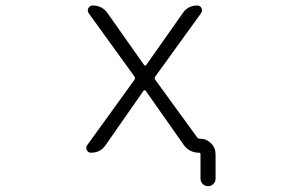

<svg xmlns="http://www.w3.org/2000/svg" viewBox="-20 -546 1040 684"><path d="M499 -222.7Q498 -224.6 495.1 -224.6Q492.2 -224.6 491.2 -222.7L356.4 -29.3Q337.9 -2 304.7 -2Q293.9 -2 290 -10.7Q287.1 -15.6 287.1 -19.5Q287.1 -24.4 291 -29.3L459 -261.7Q462.9 -267.6 459 -273.4L295.9 -499Q290 -507.8 294.9 -517.1Q299.8 -526.4 310.5 -526.4Q343.8 -526.4 363.3 -499L493.2 -314.5Q494.1 -312.5 497.1 -312.5Q500 -312.5 501 -314.5L630.9 -499Q649.4 -526.4 682.6 -526.4Q693.4 -526.4 697.8 -517.1Q702.1 -507.8 696.3 -499L533.2 -273.4Q529.3 -267.6 533.2 -261.7L681.6 -57.6Q685.5 -51.8 692.4 -51.8Q715.8 -51.8 731.9 -35.6Q748 -19.5 748 3.9V89.8Q748 101.6 740.2 109.4Q732.4 117.2 721.2 117.2Q710 117.2 702.1 109.4Q694.3 101.6 694.3 89.8V2.9Q694.3 -2 689.5 -2Q653.3 -2 632.8 -32.2Z"/></svg>

Font: Rounded Mgen+ 1mn light
Style: Regular
Weight: 200
Designer: [Source Han Sans]
Ryoko NISHIZUKA  (kana & ideographs); Paul D. Hunt (Latin, Greek & Cyrillic); Wenlong ZHANG  (bopomofo
Version: Version 1.059.20150602